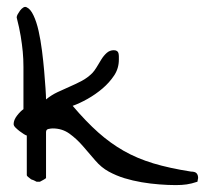

<svg xmlns="http://www.w3.org/2000/svg" viewBox="-20 -535 602 556"><path d="M132.8 -163.1Q127.9 -163.1 120.6 -161.6Q113.3 -160.2 113.3 -152.3V-19.5Q113.3 -18.6 106.4 -14.6Q99.6 -10.7 95.7 -8.8H85.9Q77.1 -13.7 70.3 -15.6Q65.4 -19.5 61.5 -22.5Q57.6 -25.4 57.6 -28.3V-142.6Q55.7 -142.6 49.3 -146.5Q43 -150.4 36.6 -155.3Q30.3 -160.2 24.9 -165.5Q19.5 -170.9 19.5 -175.8Q19.5 -187.5 29.3 -200.2Q39.1 -212.9 47.9 -218.8V-232.4Q47.9 -243.2 47.9 -254.9Q47.9 -266.6 47.9 -276.4V-290Q47.9 -318.4 47.9 -341.3Q47.9 -364.3 45.9 -385.3Q43.9 -406.2 40 -430.2Q36.1 -454.1 28.3 -484.4Q28.3 -488.3 31.2 -493.7Q34.2 -499 38.1 -504.4Q42 -509.8 47.4 -513.2Q52.7 -516.6 57.6 -513.7Q68.4 -508.8 77.1 -490.2Q85.9 -471.7 91.8 -445.3Q97.7 -418.9 101.6 -388.2Q105.5 -357.4 107.9 -329.6Q110.4 -301.8 111.8 -279.3Q113.3 -256.8 113.3 -247.1Q128.9 -259.8 146.5 -268.1Q164.1 -276.4 182.1 -284.2Q200.2 -292 216.8 -300.8Q233.4 -309.6 247.1 -323.2Q252.9 -329.1 259.8 -340.3Q266.6 -351.6 273.4 -362.8Q280.3 -374 289.1 -381.8Q297.9 -389.6 309.6 -389.6Q315.4 -389.6 318.8 -387.2Q322.3 -384.8 323.2 -380.4Q324.2 -376 324.2 -371.1V-362.3Q324.2 -336.9 310.5 -316.4Q296.9 -295.9 276.9 -278.8Q256.8 -261.7 233.4 -248.5Q210 -235.4 190.4 -228.5Q229.5 -182.6 264.6 -151.4Q299.8 -120.1 338.4 -98.1Q377 -76.2 423.8 -62Q470.7 -47.9 533.2 -38.1Q544.9 -38.1 549.3 -33.2Q553.7 -28.3 553.7 -19.5Q553.7 -18.6 552.7 -14.2Q551.8 -9.8 551.8 -8.8Q534.2 -2.9 520.5 -1Q506.8 1 489.3 1Q466.8 1 441.4 -1Q416 -2.9 390.1 -7.3Q364.3 -11.7 340.3 -19Q316.4 -26.4 294.9 -38.1Q273.4 -49.8 255.9 -70.3Q238.3 -90.8 220.2 -111.8Q202.1 -132.8 181.2 -147.9Q160.2 -163.1 132.8 -163.1Z"/></svg>

Font: Swanky and Moo Moo Cyrillic
Style: Regular
Weight: 400
Designer: Kimberly Geswein; Denis Ignatov
Foundry: Kimberly Geswein; Denis Ignatov
Version: Version 1.003 June 27, 2018